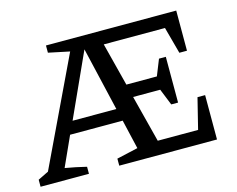

<svg xmlns="http://www.w3.org/2000/svg" viewBox="-92 -787 1140 924"><g transform="rotate(-15 477.5 -325.0)"><path d="M713 -220 680 -302H545L605 -68H806L844 -221H882V0H395V-35L501 -59L467 -205H205L138 -57Q191 -48 244 -35V0H3V-35L56 -61L309 -592L204 -614V-650H853V-450H815L779 -583H474L529 -368H681L713 -448H747V-220ZM234 -267H452L378 -584Z"/></g></svg>

Font: Piazzolla SC Medium
Style: Regular
Weight: 500
Designer: Juan Pablo del Peral
Foundry: Huerta Tipografica
Version: Version 1.330